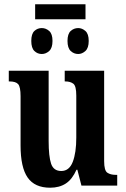

<svg xmlns="http://www.w3.org/2000/svg" viewBox="-20 -866 589 896"><path d="M144 -776V-846H379V-776ZM175 -614Q155 -614 140.5 -628Q126 -642 126 -675Q126 -708 140.5 -721.5Q155 -735 175 -735Q194 -735 209.5 -721.5Q225 -708 225 -675Q225 -642 209.5 -628Q194 -614 175 -614ZM345 -614Q325 -614 310 -628Q295 -642 295 -675Q295 -708 310 -721.5Q325 -735 345 -735Q363 -735 378.5 -721.5Q394 -708 394 -675Q394 -642 378.5 -628Q363 -614 345 -614ZM214 10Q142 10 109 -37.5Q76 -85 76 -187V-417Q76 -460 65 -473Q54 -486 24 -486H21V-536H207V-208Q207 -136 218.5 -102Q230 -68 266 -68Q303 -68 319.5 -110.5Q336 -153 336 -224V-420Q336 -465 322 -475.5Q308 -486 285 -486H282V-536H466V-114Q466 -70 481 -60Q496 -50 520 -50H527V0H360L341 -74H337Q317 -29 287 -9.5Q257 10 214 10Z"/></svg>

Font: Noto Serif ExtraCondensed
Style: Bold
Weight: 700
Width: 2
Designer: Monotype Design Team
Foundry: Monotype Imaging Inc.
Version: Version 2.014; ttfautohint (v1.8.4.7-5d5b)